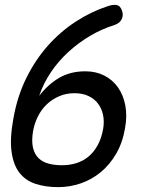

<svg xmlns="http://www.w3.org/2000/svg" viewBox="-20 -759 640 789"><path d="M234 -80Q266 -80 293.5 -88.5Q321 -97 343.5 -115.5Q366 -134 381.5 -162.5Q397 -191 404 -230Q409 -260 403.5 -286.5Q398 -313 383 -333Q368 -353 343.5 -364.5Q319 -376 286 -376Q252 -376 223 -363.5Q194 -351 172 -330Q150 -309 136 -281Q122 -253 116 -221Q109 -180 115.5 -152.5Q122 -125 138.5 -109Q155 -93 180 -86.5Q205 -80 234 -80ZM421 -733Q444 -741 459 -738.5Q474 -736 481 -716Q488 -698 480.5 -681Q473 -664 450 -656Q398 -640 350 -611.5Q302 -583 261 -545.5Q220 -508 189 -462Q158 -416 141 -365Q177 -412 223 -439Q269 -466 331 -466Q374 -466 408.5 -448.5Q443 -431 465 -399.5Q487 -368 495 -325.5Q503 -283 494 -233Q484 -173 457.5 -127.5Q431 -82 394 -51.5Q357 -21 312 -5.5Q267 10 219 10Q167 10 126 -3.5Q85 -17 60 -49Q35 -81 27.5 -135.5Q20 -190 35 -272Q51 -363 88 -438Q125 -513 176.5 -571Q228 -629 291 -670Q354 -711 421 -733Z"/></svg>

Font: Maple Mono
Style: Italic
Weight: 400
Italic angle: -10°
Monospace: yes
Designer: subframe7536
Version: Version 7.300